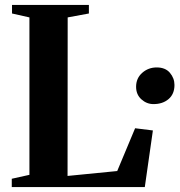

<svg xmlns="http://www.w3.org/2000/svg" viewBox="-20 -763 734 783"><path d="M28 0V-34L100 -50V-692L29 -708V-743H342.5V-708L256 -692L255.5 -45.5L458 -65.5L531 -240L603.5 -231L570.5 0ZM606 -338.5Q578 -338.5 556.5 -358Q535 -377.5 535 -409Q535 -444 560 -466Q585 -488 619 -488Q654.5 -488 673 -466Q691.5 -444 691.5 -416.5Q691.5 -379.5 667.5 -359Q643.5 -338.5 606 -338.5Z"/></svg>

Font: Merriweather 96pt
Style: Bold
Weight: 700
Version: Version 2.100